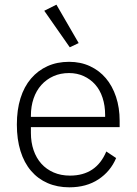

<svg xmlns="http://www.w3.org/2000/svg" viewBox="-20 -788 583 820"><path d="M276 12Q225 12 183.5 -6Q142 -24 112.5 -58.5Q83 -93 67.5 -143Q52 -193 52 -256Q52 -319 67.5 -368.5Q83 -418 112.5 -452.5Q142 -487 183 -505.5Q224 -524 275 -524Q324 -524 364 -505.5Q404 -487 432 -454Q460 -421 475.5 -374.5Q491 -328 491 -272V-245H112V-220Q112 -180 123.5 -146.5Q135 -113 156.5 -89Q178 -65 209 -51.5Q240 -38 279 -38Q391 -38 434 -141L476 -113Q452 -56 400.5 -22Q349 12 276 12ZM275 -476Q238 -476 208 -462.5Q178 -449 156.5 -425Q135 -401 123.5 -367.5Q112 -334 112 -294V-289H429V-297Q429 -337 418 -370.5Q407 -404 386.5 -427Q366 -450 337.5 -463Q309 -476 275 -476ZM169 -742 221 -768 316 -604 278 -586Z"/></svg>

Font: IBM Plex Sans Hebrew Light
Style: Regular
Weight: 300
Designer: Mike Abbink, Paul van der Laan, Pieter van Rosmalen, Yanek Iontef
Foundry: Bold Monday
Version: Version 1.2